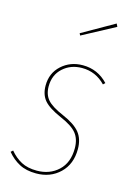

<svg xmlns="http://www.w3.org/2000/svg" viewBox="-117 -814 611 885"><g transform="rotate(15 188.5 -372.0)"><path d="M326.7 -754.4 333.5 -740.2 178.2 -657.2 173.3 -667ZM226.6 -528.3Q297.9 -528.3 347.2 -475.6L337.9 -466.8Q292 -515.1 226.1 -515.1Q172.4 -515.1 135.5 -481.7Q98.6 -448.2 98.6 -393.6Q98.6 -355 119.6 -330.6Q140.6 -306.2 196.8 -282.2Q254.9 -257.3 279.3 -227.1Q303.7 -196.8 303.7 -148.9Q303.7 -76.7 258.8 -33.7Q213.9 9.3 146 9.3Q98.6 9.3 65.9 -8.1Q33.2 -25.4 7.3 -56.6L17.1 -65.4Q42 -35.6 72 -19.8Q102.1 -3.9 146 -3.9Q207.5 -3.9 248.3 -42Q289.1 -80.1 289.1 -148.4Q289.1 -192.4 267.3 -219.5Q245.6 -246.6 189.5 -270.5Q129.9 -296.4 106.9 -323.5Q84 -350.6 84 -393.6Q84 -453.1 125.5 -490.7Q167 -528.3 226.6 -528.3Z"/></g></svg>

Font: Fira Sans Compressed Hair
Style: Italic
Weight: 100
Width: 3
Italic angle: -8°
Designer: Carrois Corporate & Edenspiekermann AG
Foundry: Carrois Corporate GbR & Edenspiekermann AG
Version: Version 4.203;PS 004.203;hotconv 1.0.88;makeotf.lib2.5.64775